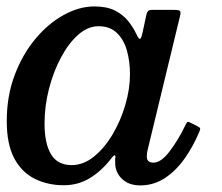

<svg xmlns="http://www.w3.org/2000/svg" viewBox="-24 -550 672 582"><path d="M580 -150Q561.5 -106 535.5 -69.2Q509.5 -32.5 475.8 -10.2Q442 12 401.5 12Q368 12 348 -5.8Q328 -23.5 325.5 -49Q325 -59 325 -64.5Q325 -70 326 -74Q325.5 -85 315.5 -72.5Q285 -32.5 249 -10.5Q213 11.5 169.5 11.5Q121 11.5 81.8 -7.8Q42.5 -27 19.5 -69.5Q-3.5 -112 -3.5 -183Q-3.5 -259 20.5 -322.5Q44.5 -386 83.8 -432.8Q123 -479.5 169.8 -505Q216.5 -530.5 262 -530.5Q300 -530.5 324.5 -518Q349 -505.5 364 -486.8Q379 -468 388.5 -448.5Q396 -432.5 399.8 -432Q403.5 -431.5 407.5 -448.5L420 -506.5Q422 -513.5 425 -516.8Q428 -520 437.5 -520H504Q519.5 -520 522 -516.2Q524.5 -512.5 521.5 -500.5L423 -93.5Q421 -85.5 421 -75Q421 -57 441.5 -57Q464 -57 490 -91Q516 -125 537.5 -169.5Q541.5 -177.5 543.5 -179.8Q545.5 -182 553.5 -178L573.5 -168Q581.5 -164 582.5 -161Q583.5 -158 580 -150ZM370 -324.5Q370 -364.5 360.5 -397.5Q351 -430.5 330 -450.5Q309 -470.5 274.5 -470.5Q242.5 -470.5 213.2 -444.8Q184 -419 161 -376Q138 -333 124.5 -280.8Q111 -228.5 111 -175.5Q111 -115 130.8 -82.2Q150.5 -49.5 193 -49.5Q229 -49.5 261 -75.5Q293 -101.5 317.5 -143Q342 -184.5 356 -232.5Q370 -280.5 370 -324.5Z"/></svg>

Font: Besley* Medium
Style: Italic
Weight: 500
Italic angle: -13°
Designer: Owen Earl
Foundry: indestructible type*
Version: Version 3.000; ttfautohint (v1.8.3)